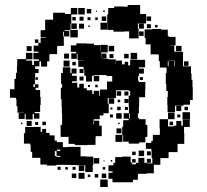

<svg xmlns="http://www.w3.org/2000/svg" viewBox="-20 -726 832 770"><path d="M411 -607H383V-635H410V-668H414V-694H438V-700H476V-699H492V-706H542V-670H566V-632H533V-610H536V-572H498V-600H479V-599H435V-606H412V-634H411ZM320 -668H294V-694H320ZM79 -249H55V-273H75V-274H50V-300H46V-328H44V-334H20V-368H38V-410H44V-434H48V-460H49V-489H84V-514H110V-488H85V-483H109V-465H116V-482H136V-488H114V-514H134V-519H115V-543H134V-554H143V-575H164V-577H143V-605H161V-647H193V-675H241V-670H264V-694H290V-668H266V-632H288V-610H266V-632H263V-606H292V-576H262V-605H239V-602H258V-580H236V-542H210V-538H209V-509H180V-508H178V-480H169V-459H145V-480H138V-460H121V-449H135V-433H121V-417H120V-388H114V-377H120V-388H134V-374H123V-365H141V-337H143V-305H141V-277H119V-272H138V-250H116V-269H111V-247H83V-269H79ZM346 -672H328V-690H346ZM400 -678H394V-684H400ZM369 -679H365V-683H369ZM406 -642H388V-660H406ZM586 -642H568V-660H586ZM315 -643H299V-659H315ZM284 -644H270V-658H284ZM343 -645H331V-657H343ZM372 -646H362V-656H372ZM557 -611H537V-631H557ZM317 -611H297V-631H317ZM585 -613H569V-629H585ZM612 -616H602V-626H612ZM340 -618H334V-624H340ZM682 -276H652V-305H651V-337H671H653V-361H647V-389H645V-433H648V-455H621V-481H617V-507H613V-508H584V-538V-548H564V-574H584H560V-608H588V-610H626V-607H653V-581H657V-578H684V-544H661V-543H679V-519H685V-518H714V-488V-460H746V-432H748V-406H752V-377H753V-325H742V-306H716V-302H682ZM556 -582H538V-600H556ZM236 -580V-599H233V-580ZM134 -554H120V-568H134ZM334 -144H280V-149H255V-177H223V-225H229V-243V-272H228V-301H227V-328H224V-374H229V-389H225V-433H232V-456H262V-433H267V-451H287V-431H269V-422H288V-400H269V-394H290V-375H298V-390H316V-372H328V-364H350V-349H356V-362H378V-342H381V-367H409V-399H430V-414V-421H407V-425H381H356V-422H378V-400H356V-422H349V-399H325V-422H318V-449H315V-433H299V-449H315V-458H294V-484H315V-485H291V-510H288V-490H266V-512H286V-518H264V-544H286V-552H328V-551H357V-545H381V-520H382V-546H412V-516H386V-494H387V-511H407V-491H390V-490H416V-488H444V-468H445V-483H469V-468H480V-478H494V-464H502V-486H532H562V-456H537V-451H557V-431H537V-421H534V-401H537V-397H563V-365H562V-336H538V-300H537V-271H533V-252H538V-248H564V-225H571V-177H563V-155H538V-150H496V-158H474V-184H471V-157H443V-185H470V-218H474V-244H496V-250H476V-272H497V-300H496V-342H502V-361H497V-364H474H445V-363V-333H412V-310H416V-272H395V-263H380V-248H356V-242H354V-228H356V-242H378V-222H388V-180H364V-174H363V-145H334ZM438 -520H416V-542H438ZM708 -520H686V-542H708ZM107 -521H87V-541H107ZM530 -488H504V-514H530ZM257 -491H237V-511H257ZM496 -492H478V-510H496ZM435 -493H419V-509H435ZM259 -459H235V-483H259ZM678 -460H656V-481H653V-460H680V-483H657V-482H678ZM736 -462H718V-480H736ZM284 -464H270V-478H284ZM315 -403H299V-419H315ZM553 -405H541V-417H553ZM132 -406H122V-416H132ZM372 -376H362V-386H372ZM341 -377H333V-385H341ZM532 -342V-361V-342ZM466 -342H448V-360H466ZM495 -343H479V-359H495ZM438 -310H416V-332H438ZM495 -313H479V-329H495ZM462 -316H452V-326H462ZM707 -281H687V-301H707ZM734 -284H720V-298H734ZM464 -284H450V-298H464ZM493 -285H481V-297H493ZM431 -287H423V-295H431ZM742 -246H712V-276H742ZM513 5H461H431V-9H415V-33H431V-39H415V-63H435V-73H442V-96H470V-98H504V-74H510V-67H525V-73H535V-93H559V-73H569V-71H591V-92H588V-121H587V-129H565V-153H587V-161H593V-185H621V-162V-187V-214H620V-248H654V-274H680V-248H654V-219H676V-222H687V-241H707V-222H713V-245H741V-217H718V-193H719V-149H692V-116H656V-92H626H623V-65H597V-31H569V-29H533V-5H513ZM468 -250H446V-272H468ZM501 -252V-271H498V-252ZM433 -255H421V-267H433ZM703 -255H691V-267H703ZM107 -221H87V-241H107ZM674 -224H660V-238H674ZM164 -224H150V-238H164ZM133 -225H121V-237H133ZM460 -228H454V-234H460ZM70 -228H64V-234H70ZM206 -62H168V-66H142V-93H139H109V-117H103V-145H101V-150H76V-192H81V-217H111H143V-197H149V-209H165V-193H153H179V-183H199V-162H208V-156H232V-136H251V-137H303V-99H325V-98H354V-64H352V-36H322V-63H289V-64H260V-65H233H206ZM467 -191H447V-211H467ZM208 -121H222V-126H208ZM558 -100H536V-122H558ZM206 -100V-97H222V-101H207V-120H200V-100ZM585 -103H569V-119H585ZM524 -104H510V-118H524ZM378 -70H356V-92H378ZM585 -73H569V-89H585ZM524 -74H510V-88H524ZM430 -78H424V-84H430ZM399 -79H395V-83H399ZM318 -40H296V-62H318ZM223 -45H211V-57H223ZM283 -45H271V-57H283ZM402 -46H392V-56H402ZM252 -46H242V-56H252ZM319 -9H295V-33H319ZM286 -12H268V-30H286ZM406 -12H388V-30H406ZM374 -14H360V-28H374ZM342 -16H332V-26H342ZM412 24H382V-6H412Z"/></svg>

Font: Rubik Storm
Style: Regular
Weight: 400
Designer: Hubert and Fischer, NaN
Foundry: Hubert and Fischer, NaN
Version: Version 2.201